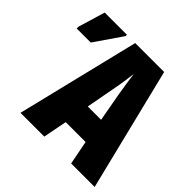

<svg xmlns="http://www.w3.org/2000/svg" viewBox="-179 -883 1051 1051"><g transform="rotate(45 346.5 -357.0)"><path d="M511 0 484 -139H330L303 0H119L293 -714H517L693 0ZM429 -445Q422 -485 416.5 -522Q411 -559 407 -589Q404 -561 398.5 -524Q393 -487 385 -447L355 -285H458ZM10 -544V-558L57 -714H229V-704L119 -544Z"/></g></svg>

Font: Noto Sans ExtraCondensed Black
Style: Regular
Weight: 900
Width: 2
Designer: Monotype Design Team
Foundry: Monotype Imaging Inc.
Version: Version 2.013; ttfautohint (v1.8.4.7-5d5b)